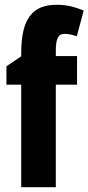

<svg xmlns="http://www.w3.org/2000/svg" viewBox="-20 -785 371 805"><path d="M303 -430V-550H214V-573C214 -624 225 -643 250 -643C267 -643 284 -639 302 -633L331 -741C287 -758 258 -765 217 -765C114 -765 69 -704 69 -562V-549L7 -507V-430H69V0H214V-430Z"/></svg>

Font: Noto Sans Lao UI ExtCond ExtBd
Style: Regular
Weight: 800
Width: 2
Designer: Monotype Design Team
Foundry: Monotype Imaging Inc.
Version: Version 2.000